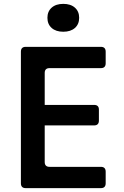

<svg xmlns="http://www.w3.org/2000/svg" viewBox="-20 -972 640 992"><path d="M113 0Q88 0 88 -25V-705Q88 -730 113 -730H501Q526 -730 526 -705V-645Q526 -620 501 -620H236Q211 -620 211 -595V-430H466Q491 -430 491 -406V-349Q491 -324 466 -324H211V-135Q211 -110 236 -110H501Q526 -110 526 -85V-25Q526 0 501 0ZM307 -808Q269 -808 247 -827.5Q225 -847 225 -880Q225 -913 247 -932.5Q269 -952 307 -952Q345 -952 367 -932.5Q389 -913 389 -880Q389 -847 367 -827.5Q345 -808 307 -808Z"/></svg>

Font: Pitagon Sans Mono
Style: Bold
Weight: 700
Monospace: yes
Designer: Travis Tran
Foundry: Pitagon
Version: Version 1.001; ttfautohint (v1.8.4.7-5d5b);gftools[0.9.26]